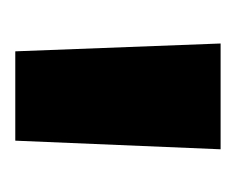

<svg xmlns="http://www.w3.org/2000/svg" viewBox="-48 -702 302 245"><g transform="rotate(90 102.5 -579.0)"><path d="M35 -710H170L159 -448H45Z"/></g></svg>

Font: Sarabun
Style: Bold
Weight: 700
Designer: Suppakit Chalermlarp | Katatrad Co.,Ltd.
Foundry: Cadson Demak Co.,Ltd.
Version: Version 1.000; ttfautohint (v1.6)